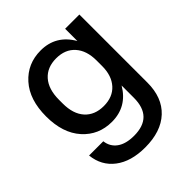

<svg xmlns="http://www.w3.org/2000/svg" viewBox="-198 -634 964 964"><g transform="rotate(-45 283.5 -152.0)"><path d="M276 206Q176 206 116 160Q56 114 48 35H149Q154 77 187 101Q220 125 278 125Q412 125 412 -11V-98Q356 -3 249 -3Q155 -3 94.5 -70.5Q34 -138 34 -256Q34 -375 94.5 -442.5Q155 -510 249 -510Q357 -510 413 -413V-500H514V-17Q514 89 451.5 147.5Q389 206 276 206ZM139 -243Q139 -169 175.5 -128.5Q212 -88 276 -88Q340 -88 376 -128Q412 -168 412 -236V-276Q412 -346 376 -386.5Q340 -427 276 -427Q212 -427 175.5 -386Q139 -345 139 -269Z"/></g></svg>

Font: TASA Orbiter Display Medium
Style: Regular
Weight: 500
Designer: Weizhong Zhang
Version: Version 1.000;Glyphs 3.1.2 (3151)